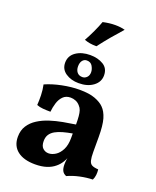

<svg xmlns="http://www.w3.org/2000/svg" viewBox="-160 -965 866 1067"><g transform="rotate(20 273.0 -432.0)"><path d="M363.9 9Q347.1 2.4 339.9 -11.4Q332.6 -25.1 332.6 -49Q332.6 -61.1 334.9 -77.8Q337.2 -94.4 342.3 -109.1L345.3 -112.3Q338.1 -85.8 325.3 -64.5Q312.4 -43.1 294.4 -28.6Q274.3 -11.5 245.4 -2.2Q216.5 7 178.5 7Q111.3 7 74.1 -22Q36.9 -51 36.9 -104.7Q36.9 -143.2 54.7 -170.7Q72.4 -198.2 102.4 -217.2Q132.4 -236.3 169 -248.1Q205.6 -259.8 244.1 -266.9Q282.6 -273.9 317.5 -279Q317.5 -308.5 315.7 -327.8Q314 -347.2 309.5 -360.7Q305 -374.2 295.4 -384.2Q284 -397.6 269.3 -403.5Q254.5 -409.5 239.2 -409.5Q211.4 -409.5 194.8 -392.6Q178.1 -375.8 170.1 -350.1Q162.1 -324.4 159.5 -297.1Q136 -297.1 115.1 -298.9Q94.1 -300.6 77.8 -307.3Q79.8 -334.3 79 -365.3Q78.3 -396.3 71.7 -426.7Q114.3 -445.6 168.4 -456.6Q222.5 -467.5 271 -467.5Q328.3 -467.5 362.9 -454.4Q397.5 -441.3 415.6 -422.7Q437.4 -401.4 448.6 -363.5Q459.7 -325.6 459.7 -256V-169Q459.7 -136.8 464 -119.3Q468.2 -101.7 480.7 -95Q493.1 -88.3 518.6 -86.8Q520.7 -70.5 518.9 -54.1Q517.1 -37.7 510 -23.6Q474 -22.6 435.4 -14.3Q396.8 -6.1 363.9 9ZM227.9 -76.2Q248.3 -76.2 269 -89.4Q289.6 -102.6 303.6 -129.9Q317.5 -157.3 317.5 -198.9V-226Q287.8 -220.9 262.4 -213.8Q237 -206.7 218.5 -196.3Q200 -185.8 189.9 -170.2Q179.9 -154.6 179.9 -131.5Q179.9 -102.4 194.2 -89.3Q208.6 -76.2 227.9 -76.2ZM251.7 -499.8Q206.8 -499.8 174.9 -521.3Q143 -542.9 143 -581.6Q143 -622.4 176.7 -645.7Q210.4 -669 260.8 -669Q305.7 -669 338.1 -649.6Q370.6 -630.3 370.6 -588.1Q370.6 -549.4 337.4 -524.6Q304.2 -499.8 251.7 -499.8ZM260.2 -538.6Q274.7 -538.6 285.9 -549.9Q297.1 -561.1 297.1 -580.7Q297.1 -597.7 286.6 -615.9Q276.2 -634.2 252.8 -634.2Q237.3 -634.2 227.4 -621.7Q217.4 -609.2 217.4 -586.7Q217.4 -565.6 228.3 -552.1Q239.3 -538.6 260.2 -538.6ZM275.2 -726.5Q252.8 -726.5 236 -729.4Q219.2 -732.2 202.9 -738.3Q219.9 -768.6 235.7 -802.6Q251.5 -836.6 261.5 -864.5Q279.2 -868.5 297.5 -870.8Q315.8 -873.1 333.5 -873.1Q366.8 -873.1 391.5 -866.1Q360.3 -831.5 332 -797.7Q303.6 -763.9 275.2 -726.5Z"/></g></svg>

Font: Vollkorn
Style: Regular
Weight: 400
Designer: Friedrich Althausen
Foundry: Friedrich Althausen
Version: Version 5.001